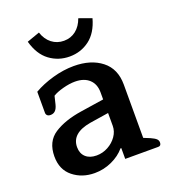

<svg xmlns="http://www.w3.org/2000/svg" viewBox="-133 -806 814 917"><g transform="rotate(-20 274.5 -347.0)"><path d="M105 -685 170 -708Q182 -671 208.5 -650.5Q235 -630 270 -630Q305 -630 331 -650.5Q357 -671 370 -708L434 -685Q415 -616 371 -583Q327 -550 270 -550Q213 -550 168.5 -583Q124 -616 105 -685ZM37 -126Q37 -202 91 -237Q145 -272 231 -285L349 -303V-339Q349 -381 323 -405Q297 -429 251 -429Q223 -429 189.5 -420Q156 -411 137 -399L127 -358Q122 -338 112.5 -328.5Q103 -319 88 -319Q77 -319 71.5 -324.5Q66 -330 66 -338V-445Q109 -470 164 -485.5Q219 -501 271 -501Q358 -501 412 -458.5Q466 -416 466 -336V-65L498 -52Q518 -43 526 -35.5Q534 -28 534 -17Q534 0 519 0H351V-55H347Q321 -24 279.5 -5Q238 14 192 14Q128 14 82.5 -22.5Q37 -59 37 -126ZM349 -169V-234L253 -219Q154 -202 154 -131Q154 -99 174 -80.5Q194 -62 229 -62Q260 -62 287.5 -77Q315 -92 332 -116.5Q349 -141 349 -169Z"/></g></svg>

Font: MaitreeSemiBold
Style: Regular
Weight: 600
Designer: CadsonDemak Team
Foundry: CadsonDemak
Version: Version 1.000